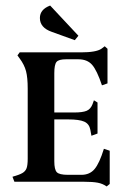

<svg xmlns="http://www.w3.org/2000/svg" viewBox="-20 -656 453 693"><path d="M51 -445 43 -456 51 -467H272Q327 -467 346 -480L358 -489L368 -480V-355L348 -348Q330 -402 312.5 -422Q295 -442 263 -442H218Q192 -442 184 -432.5Q176 -423 176 -392V-250H248Q278 -250 292.5 -256Q307 -262 314 -280L319 -294L332 -286V-174L310 -166L306 -188Q302 -209 284 -217Q266 -225 226 -225H176V-74Q176 -44 185 -34.5Q194 -25 225 -25H274Q304 -25 321.5 -46Q339 -67 355 -119L376 -112V8L365 17Q351 7 333 3.5Q315 0 283 0H32L25 -18Q50 -25 61 -31.5Q72 -38 76 -49Q80 -60 80 -83V-336Q80 -376 74 -399Q68 -422 51 -445ZM250 -511 167 -541Q124 -556 124 -591Q124 -622 161 -636L263 -527Z"/></svg>

Font: Katibeh
Style: Regular
Weight: 400
Designer: Arabic design by Kourosh Beigpour, Latin design by Eduardo Tunni, engineering by Lasse Fister
Version: Version 1.0010g